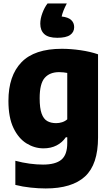

<svg xmlns="http://www.w3.org/2000/svg" viewBox="-20 -832 622 1082"><path d="M237.5 230Q197.5 230 152.8 225.2Q108 220.5 66.5 210V74Q107.5 85 147 90.2Q186.5 95.5 222.5 95.5Q292.5 95.5 325.8 68Q359 40.5 359 -25.5V-58.5H351Q331 -29 299 -12.5Q267 4 225 4Q174.5 4 129.2 -24Q84 -52 55.8 -111Q27.5 -170 27.5 -263.5Q27.5 -405 100.8 -481Q174 -557 328.5 -557Q379 -557 434 -549Q489 -541 532.5 -526V-57Q532.5 95 459 162.5Q385.5 230 237.5 230ZM296.5 -138Q313 -138 329.8 -143.2Q346.5 -148.5 359 -159.5V-421Q349.5 -423 337.5 -424.2Q325.5 -425.5 313 -425.5Q260.5 -425.5 232 -393.2Q203.5 -361 203.5 -278.5Q203.5 -222.5 214.5 -192Q225.5 -161.5 246.2 -149.8Q267 -138 296.5 -138ZM303 -619Q252.5 -619 229.8 -639.8Q207 -660.5 207 -698.5Q207 -726.5 218.8 -758.2Q230.5 -790 248 -812.5H356.5Q333.5 -768.5 327.5 -739Q364.5 -735 381.2 -719.2Q398 -703.5 398 -679Q398 -651 375.2 -635Q352.5 -619 303 -619Z"/></svg>

Font: Encode Sans Semi Condensed ExtraBold
Style: Regular
Weight: 800
Width: 4
Designer: Multiple Designers
Foundry: Impallari Type
Version: Version 3.000; ttfautohint (v1.8.3) -l 8 -r 50 -G 200 -x 14 